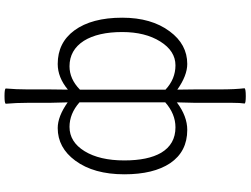

<svg xmlns="http://www.w3.org/2000/svg" viewBox="-146 -694 1083 830"><g transform="rotate(90 395.0 -278.5)"><path d="M395 243Q365 243 362 238Q366 192 366 144V50L367 -31Q314 13 256 13Q164 13 111 -59Q56 -134 56 -266Q56 -392 115 -471Q171 -547 256 -547Q306 -547 367 -504L366 -583V-689Q366 -752 361 -795Q365 -800 395 -800Q425 -800 427 -795Q424 -776 424 -742V-689V-583L422 -502Q482 -547 541 -547Q635 -547 685 -473Q733 -401 733 -275Q733 -143 674 -63Q618 13 533 13Q483 13 422 -30L424 50V144Q424 192 428 238Q425 243 395 243ZM266 -38Q321 -38 367 -83V-268V-453Q321 -496 262 -496Q200 -496 159 -430.5Q118 -365 118 -266Q118 -161 156 -100Q196 -38 266 -38ZM528 -38Q593 -38 633 -103Q673 -168 673 -275Q673 -377 640 -434Q603 -496 530 -496Q472 -496 422 -452V-266V-81Q471 -38 528 -38Z"/></g></svg>

Font: GenSekiGothic TW L
Style: Regular
Weight: 300
Version: Version 1.501;PS 1;hotconv 16.6.51;makeotf.lib2.5.65220